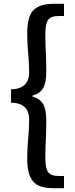

<svg xmlns="http://www.w3.org/2000/svg" viewBox="-20 -817 396 1008"><path d="M259 171Q213 171 183 157.5Q153 144 138 110.5Q123 77 123 18Q123 -23 125.5 -56.5Q128 -90 130.5 -122Q133 -154 133 -191Q133 -213 125 -232.5Q117 -252 96.5 -264.5Q76 -277 38 -278V-348Q76 -349 96.5 -362Q117 -375 125 -394Q133 -413 133 -434Q133 -472 130.5 -504Q128 -536 125.5 -569.5Q123 -603 123 -643Q123 -732 156.5 -764.5Q190 -797 259 -797H316V-733H289Q246 -733 232 -711.5Q218 -690 218 -638Q218 -588 220.5 -542Q223 -496 223 -440Q223 -383 206 -354Q189 -325 150 -315V-310Q189 -300 206 -271Q223 -242 223 -185Q223 -130 220.5 -83.5Q218 -37 218 12Q218 64 232 85.5Q246 107 289 107H316V171Z"/></svg>

Font: Noto Sans TC Thin Medium
Style: Regular
Weight: 500
Version: Version 2.004-H2;hotconv 1.0.118;makeotfexe 2.5.65603